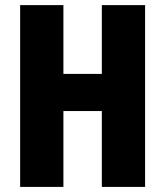

<svg xmlns="http://www.w3.org/2000/svg" viewBox="-20 -734 649 754"><path d="M549.8 0H379.9V-297.9H229V0H59.1V-713.9H229V-443.8H379.9V-713.9H549.8Z"/></svg>

Font: Open Sans Condensed ExtraBold
Style: Regular
Weight: 800
Width: 3
Designer: Monotype Design Team
Foundry: Monotype Imaging Inc.
Version: Version 3.000; ttfautohint (v1.8.4)